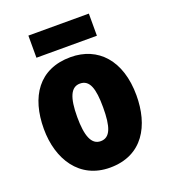

<svg xmlns="http://www.w3.org/2000/svg" viewBox="-136 -830 824 937"><g transform="rotate(-20 276.0 -361.0)"><path d="M434 -732H120V-617H434ZM516 -278C516 -460 419 -563 277 -563C112 -563 35 -444 35 -278C35 -120 117 10 275 10C446 10 516 -123 516 -278ZM208 -277C208 -378 229 -426 276 -426C326 -426 343 -377 343 -278C343 -178 326 -127 276 -127C228 -127 208 -179 208 -277Z"/></g></svg>

Font: Noto Sans Gurmukhi Condensed Black
Style: Regular
Weight: 900
Width: 3
Designer: Jelle Bosma - Monotype Design Team
Foundry: Monotype Imaging Inc.
Version: Version 2.004